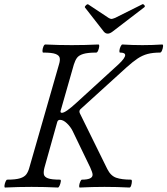

<svg xmlns="http://www.w3.org/2000/svg" viewBox="-20 -878 786 902"><path d="M4 3Q0 3 1 -6Q2 -15 6 -24.5Q10 -34 14 -34Q54 -34 74.5 -40.5Q95 -47 104 -59.5Q113 -72 118 -91L257 -575Q263 -594 260.5 -606Q258 -618 241 -624.5Q224 -631 183 -631Q179 -631 179.5 -640.5Q180 -650 184 -659.5Q188 -669 193 -669Q255 -666 317 -666Q379 -666 442 -669Q447 -669 446 -659.5Q445 -650 441 -640.5Q437 -631 432 -631Q392 -631 371 -624.5Q350 -618 341.5 -606Q333 -594 327 -575L265 -358Q262 -348 271 -348Q288 -348 340 -396L537 -576Q568 -605 568 -619Q568 -631 544 -631Q540 -631 541 -640.5Q542 -650 546.5 -659.5Q551 -669 555 -669Q602 -666 649 -666Q696 -666 742 -669Q747 -669 746 -659.5Q745 -650 741 -640.5Q737 -631 732 -631Q698 -631 673.5 -624.5Q649 -618 626.5 -603Q604 -588 575 -562L358 -365Q350 -357 355 -346L484 -84Q500 -52 526 -43Q552 -34 595 -34Q600 -34 599.5 -24.5Q599 -15 596 -6Q593 3 588 3Q530 0 471 0Q414 0 355 3Q351 3 352 -6Q353 -15 357 -24.5Q361 -34 365 -34Q415 -34 415 -57Q415 -67 404 -91L321 -263Q311 -283 294 -299Q277 -315 262 -315Q252 -315 249 -305L189 -91Q184 -72 186 -59.5Q188 -47 205 -40.5Q222 -34 262 -34Q267 -34 265.5 -24.5Q264 -15 260 -6Q256 3 252 3Q191 0 128 0Q66 0 4 3ZM486 -720Q476 -720 468 -729L379 -843Q377 -847 384 -853.5Q391 -860 395 -857L490 -794Q498 -789 504 -789Q508 -789 521 -794L649 -858Q653 -860 658 -854Q663 -848 658 -844L508 -729Q496 -720 486 -720Z"/></svg>

Font: Junicode
Style: Italic
Weight: 400
Italic angle: -11°
Designer: Peter S. Baker
Version: Version 2.100; ttfautohint (v1.8.4)